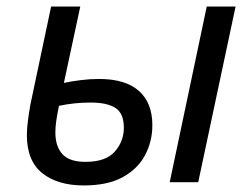

<svg xmlns="http://www.w3.org/2000/svg" viewBox="-20 -556 768 586"><path d="M236 10Q156 10 109 -27.5Q62 -65 62 -144Q62 -164 65.5 -190Q69 -216 73 -238L136 -536H225L175 -303Q199 -308 226.5 -311.5Q254 -315 282 -315Q363 -315 404 -278.5Q445 -242 445 -174Q445 -124 422.5 -82Q400 -40 354 -15Q308 10 236 10ZM498 0 611 -536H699L585 0ZM241 -62Q303 -62 330.5 -93.5Q358 -125 358 -166Q358 -210 332.5 -226.5Q307 -243 257 -243Q232 -243 207.5 -240.5Q183 -238 160 -233Q154 -204 151.5 -185.5Q149 -167 149 -152Q149 -109 170.5 -85.5Q192 -62 241 -62Z"/></svg>

Font: Noto Sans IKEA
Style: Italic
Weight: 400
Italic angle: -12°
Designer: Monotype Design Team
Foundry: Monotype Imaging Inc.
Version: Version 2.001